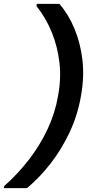

<svg xmlns="http://www.w3.org/2000/svg" viewBox="-57 -831 476 996"><path d="M251 -811Q298 -757 329 -683Q360 -609 370.5 -521Q381 -433 363 -333Q346 -234 304.5 -145.5Q263 -57 206 16.5Q149 90 83 145H-37L-35 134Q36 71 93.5 -3.5Q151 -78 190 -161.5Q229 -245 244 -333Q261 -422 251.5 -505Q242 -588 212 -662.5Q182 -737 132 -800L134 -811Z"/></svg>

Font: DM Sans 9pt SemiBold
Style: Italic
Weight: 600
Italic angle: -10°
Version: Version 4.004;gftools[0.9.30]